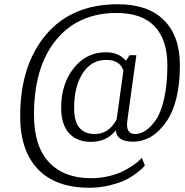

<svg xmlns="http://www.w3.org/2000/svg" viewBox="-20 -654 871 904"><path d="M606 13Q530 13 525 -40Q482 14 408 14Q343 14 305.5 -26.5Q268 -67 268 -147Q268 -259 327.5 -333.5Q387 -408 478 -408Q539 -408 573 -368L590 -394H622L580 -90Q578 -72 578 -67Q578 -23 617 -23Q641 -23 665.5 -39Q690 -55 714 -89.5Q738 -124 753 -190.5Q768 -257 768 -346Q768 -467 708 -530Q648 -593 529 -593Q349 -593 244.5 -466.5Q140 -340 140 -113Q140 34 210.5 109.5Q281 185 408 185Q453 185 494 175Q535 165 561.5 151Q588 137 608.5 123Q629 109 638 99L648 89L662 125Q659 129 652.5 136Q646 143 622 161.5Q598 180 570.5 193.5Q543 207 497 218.5Q451 230 401 230Q242 230 158.5 142.5Q75 55 75 -107Q75 -346 196 -490Q317 -634 535 -634Q677 -634 752 -559Q827 -484 827 -347Q827 -172 762 -79.5Q697 13 606 13ZM427 -23Q492 -23 529 -91L561 -321Q545 -372 480 -372Q411 -372 370 -310Q329 -248 329 -144Q329 -23 427 -23Z"/></svg>

Font: Arsenal
Style: Italic
Weight: 400
Italic angle: -9.10001°
Designer: Andrij Shevchenko
Foundry: Stairsfor
Version: Version 2.001;PS 002.001;hotconv 1.0.88;makeotf.lib2.5.64775